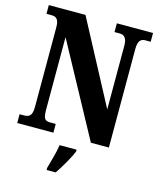

<svg xmlns="http://www.w3.org/2000/svg" viewBox="-134 -808 928 1123"><g transform="rotate(15 330.0 -246.5)"><path d="M20 0H239V-53H207C176 -53 163 -61 163 -118V-558L466 0H575V-596C575 -647 592 -661 619 -661H651V-714H432V-661H464C488 -661 508 -648 508 -600V-213L242 -714H20V-661H51C75 -661 96 -653 96 -600V-118C96 -61 76 -53 44 -53H20ZM257 208V221H312C341 178 380 113 396 71V61H293C287 105 268 168 257 208Z"/></g></svg>

Font: Noto Serif Hebrew ExtraCondensed ExtraBold
Style: Regular
Weight: 800
Width: 2
Designer: Monotype Design Team
Foundry: Monotype Imaging Inc.
Version: Version 2.004